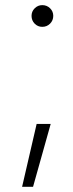

<svg xmlns="http://www.w3.org/2000/svg" viewBox="-20 -629 279 734"><path d="M106.4 85H64.5L120.1 -155.3H173.8ZM100.6 -568.4Q100.6 -585.4 112.8 -597.4Q125 -609.4 141.6 -609.4Q159.2 -609.4 171.4 -597.4Q183.6 -585.4 183.6 -568.4Q183.6 -550.8 171.4 -538.6Q159.2 -526.4 141.6 -526.4Q124.5 -526.4 112.5 -538.6Q100.6 -550.8 100.6 -568.4Z"/></svg>

Font: Pretendard GOV ExtraLight
Style: Regular
Weight: 200
Designer: Base glyphs from Inter by Rasmus Andersson; Hangeul glyphs from Noto Sans CJK(Source Han Sans) by Jang Soo-young and Kan
Foundry: Kil Hyung-jin
Version: Version 1.309